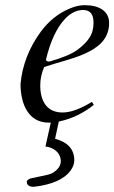

<svg xmlns="http://www.w3.org/2000/svg" viewBox="-20 -459 440 739"><path d="M134.9 -130.5C134.9 -154.3 140 -177.8 150 -201C199.5 -218.3 258.5 -230.7 305.5 -252C351.9 -273 400 -304.5 400 -370.5C400 -417.6 359.6 -439 308 -439C306.8 -439 305.6 -439.1 304.4 -439.1C287.3 -439.1 268.5 -434.7 248 -426C204.7 -408 167.7 -378.3 137 -337C91.7 -275 65.7 -208 59 -136C59 -57.5 90.2 13 167 13C169.8 13 172.7 12.9 175.5 12.8L155 105C185.1 107.7 214 128.3 214 162C214 184.3 193.6 201.2 179 208.5C171.7 212.2 145.7 218.3 101 227C94.5 227.8 83 234.4 83 240C83 253.3 92 260 110 260C180 252 227.3 231 252 197C261.3 183.7 266 170.7 266 158C266 116 241.3 88.3 192 75L206.4 8.9C258.4 -2 302.9 -25.1 341 -55L334 -67C289.3 -39.7 251.7 -26 221 -26C161.3 -26 134.9 -68.3 134.9 -130.5ZM340 -371.5C340 -348.5 334.5 -328.8 323.5 -312.5C312.5 -296.2 296.5 -280.5 275.5 -265.5C254.5 -250.5 219.3 -236 170 -222C161.3 -222 157 -224.7 157 -230C173.7 -299.3 197.7 -351 229 -385C244.4 -402.5 270.2 -420.6 299.4 -420.6C329.1 -420.6 340 -401.9 340 -371.5Z"/></svg>

Font: fbb
Style: Italic
Weight: 400
Italic angle: -12°
Designer: David J. Perry, Michael Sharpe
Version: Version 0.991